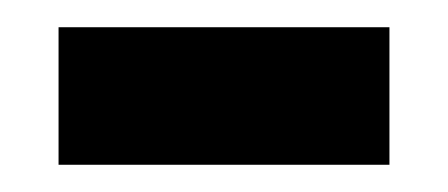

<svg xmlns="http://www.w3.org/2000/svg" viewBox="-20 -343 329 141"><path d="M23 -222H266V-323H23Z"/></svg>

Font: Noto Serif Georgian SemiCondensed Bold
Style: Regular
Weight: 700
Width: 4
Designer: Monotype Design Team, Akaki Razmadze
Foundry: Google LLC
Version: Version 2.003